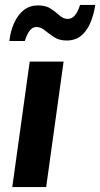

<svg xmlns="http://www.w3.org/2000/svg" viewBox="-20 -762 408 782"><path d="M30 0 101 -511H239L168 0ZM18 -595Q23 -637 38 -669.5Q53 -702 77 -721Q101 -740 135 -740Q167 -740 187 -726.5Q207 -713 222.5 -699Q238 -685 256 -685Q273 -685 285.5 -700Q298 -715 306 -742H368Q362 -702 348 -669Q334 -636 310.5 -616.5Q287 -597 251 -597Q221 -597 200 -611Q179 -625 162.5 -638.5Q146 -652 128 -652Q112 -652 100.5 -636.5Q89 -621 81 -595Z"/></svg>

Font: Chivo SemiBold
Style: Italic
Weight: 600
Italic angle: -8.05°
Designer: Hector Gatti
Foundry: Omnibus-Type
Version: Version 2.002